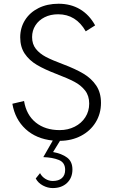

<svg xmlns="http://www.w3.org/2000/svg" viewBox="-20 -726 598 1002"><path d="M166.5 205.5 189 177.5Q198 195.5 216.2 207Q234.5 218.5 255.5 218.5Q286 218.5 303 203.5Q320 188.5 320 160.5Q320 122 287 108.8Q254 95.5 206 94L255.5 7.5Q169 -1.5 113.8 -52.2Q58.5 -103 44.5 -184.5L105.5 -199Q117.5 -126 166.8 -86.5Q216 -47 291.5 -47Q334.5 -47 369.8 -64.8Q405 -82.5 425.2 -114Q445.5 -145.5 445.5 -185.5Q445.5 -226.5 423.8 -254Q402 -281.5 368.2 -299.2Q334.5 -317 274.5 -340Q213 -363.5 172.8 -387.2Q132.5 -411 109 -446Q85.5 -481 85.5 -531Q85.5 -581 110.5 -621Q135.5 -661 181 -683.8Q226.5 -706.5 285.5 -706.5Q349 -706.5 397.5 -677.8Q446 -649 476.5 -593.5L427.5 -562.5Q376.5 -651.5 283.5 -651.5Q243.5 -651.5 212.8 -636Q182 -620.5 164.8 -593.5Q147.5 -566.5 147.5 -532.5Q147.5 -496 167 -471.2Q186.5 -446.5 219.2 -429.2Q252 -412 308.5 -391Q373.5 -366.5 415.5 -341.5Q457.5 -316.5 482.2 -279.5Q507 -242.5 507 -189Q507 -133 479.5 -88Q452 -43 403 -17.2Q354 8.5 293 9L257 67.5Q302 75.5 330 96.2Q358 117 358 158.5Q358 202 329.8 228.8Q301.5 255.5 255 255.5Q229 255.5 204 242.2Q179 229 166.5 205.5Z"/></svg>

Font: HK Grotesk Light
Style: Regular
Weight: 300
Designer: Alfredo Marco Pradil
Foundry: Hanken Design Co.
Version: Version 3.001